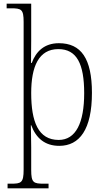

<svg xmlns="http://www.w3.org/2000/svg" viewBox="-20 -780 575 1040"><path d="M21 240H243V215H219C161 215 149 210 149 140V18C149 -40 147 -86 147 -102H149C175 -32 223 10 301 10C411 10 478 -79 478 -277C478 -463 419 -546 299 -546C220 -546 175 -501 152 -439H148C148 -472 149 -522 149 -563V-760H16V-735H39C96 -735 108 -730 108 -661V139C108 210 95 215 40 215H21ZM298 -22C187 -22 149 -121 149 -276C149 -420 190 -514 296 -514C396 -514 436 -434 436 -275C436 -115 391 -22 298 -22Z"/></svg>

Font: Noto Serif Myanmar SemiCondensed ExtraLight
Style: Regular
Weight: 200
Width: 4
Designer: Ben Mitchell and the Monotype Design Team
Foundry: Monotype Imaging Inc.
Version: Version 2.106